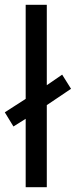

<svg xmlns="http://www.w3.org/2000/svg" viewBox="-29 -780 316 800"><path d="M78 0V-285L27 -253L-9 -312L78 -368V-760H166V-425L230 -469L267 -410L166 -342V0Z"/></svg>

Font: Noto Sans Linear A
Style: Regular
Weight: 400
Designer: Monotype Design Team
Foundry: Monotype Imaging Inc.
Version: Version 2.002; ttfautohint (v1.8.4.7-5d5b)